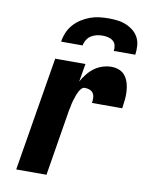

<svg xmlns="http://www.w3.org/2000/svg" viewBox="-84 -801 667 862"><g transform="rotate(10 250.0 -370.0)"><path d="M50 0 136 -520H274L260 -438Q270 -456 283.5 -473Q297 -490 314 -502.5Q331 -515 351.5 -521.5Q372 -528 391 -528Q411 -528 428 -521Q445 -514 455.5 -499.5Q466 -485 471 -467Q476 -449 477 -430Q478 -411 476 -391.5Q474 -372 471 -353H333Q335 -365 334.5 -376.5Q334 -388 328.5 -397Q323 -406 312.5 -410Q302 -414 290 -414Q282 -414 275.5 -407.5Q269 -401 265 -393.5Q261 -386 258 -378.5Q255 -371 252.5 -363Q250 -355 247.5 -347.5Q245 -340 243.5 -332Q242 -324 240.5 -316Q239 -308 237 -300L188 0ZM149 -600Q152 -621 160.5 -641.5Q169 -662 184 -679Q199 -696 218 -708Q237 -720 257.5 -727.5Q278 -735 299 -737.5Q320 -740 341 -740Q362 -740 382.5 -737.5Q403 -735 421 -727.5Q439 -720 454 -708Q469 -696 478 -679Q487 -662 488.5 -641.5Q490 -621 487 -600H389Q391 -613 388 -625.5Q385 -638 375.5 -645.5Q366 -653 353.5 -656Q341 -659 328 -659Q315 -659 301.5 -656Q288 -653 276 -645.5Q264 -638 256.5 -625.5Q249 -613 247 -600Z"/></g></svg>

Font: Iosevka SS04 Heavy
Style: Italic
Weight: 900
Italic angle: -9°
Monospace: yes
Designer: Belleve Invis
Foundry: Belleve Invis
Version: Version 19.0.0; ttfautohint (v1.8.4)